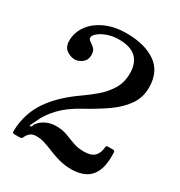

<svg xmlns="http://www.w3.org/2000/svg" viewBox="-180 -883 951 1016"><g transform="rotate(30 295.0 -375.0)"><path d="M555 -175.5Q557.5 -106 539.2 -65.5Q521 -25 486 -7.5Q451 10 404.5 10Q364 10 330.5 1Q297 -8 268 -20Q239 -32 212.2 -41Q185.5 -50 158 -50Q136 -50 123 -40.5Q110 -31 102.5 -15.5Q99.5 -8.5 96.2 -4.2Q93 0 82 0H51.5Q42.5 0 40.5 -3.8Q38.5 -7.5 38.5 -15.5Q41.5 -119.5 95.5 -200.2Q149.5 -281 254 -354Q291 -379.5 329.2 -411.8Q367.5 -444 393.5 -486.2Q419.5 -528.5 419.5 -583.5Q419.5 -711.5 281 -711.5Q242.5 -711.5 211 -700.2Q179.5 -689 161 -673.2Q142.5 -657.5 142.5 -644Q142.5 -633 155.5 -625.2Q168.5 -617.5 181.5 -605Q194.5 -592.5 194.5 -566.5Q194.5 -536 172.8 -519.2Q151 -502.5 128 -502.5Q103 -502.5 78.8 -519.5Q54.5 -536.5 54.5 -575.5Q54.5 -624.5 84.2 -666.5Q114 -708.5 169.2 -734.2Q224.5 -760 300 -760Q410 -760 477.2 -713.8Q544.5 -667.5 544.5 -570Q544.5 -508.5 511.2 -461.2Q478 -414 420.8 -374.2Q363.5 -334.5 292 -295.5Q221.5 -257 178.8 -211.5Q136 -166 115.5 -118.5Q108.5 -103 102 -90.8Q95.5 -78.5 102 -78.5Q109 -78.5 111.8 -88.8Q114.5 -99 126.5 -111Q144 -128.5 168.2 -138.5Q192.5 -148.5 221.5 -148.5Q260 -148.5 289 -137.5Q318 -126.5 347 -115.5Q376 -104.5 414 -104.5Q457.5 -104.5 477.5 -123.5Q497.5 -142.5 500.5 -176.5Q501.5 -186 503.2 -188.5Q505 -191 516 -191H541Q550.5 -191 552.5 -188.2Q554.5 -185.5 555 -175.5Z"/></g></svg>

Font: Besley Medium
Style: Regular
Weight: 500
Designer: Owen Earl
Foundry: indestructible type*
Version: Version 2.001; ttfautohint (v1.8.3)